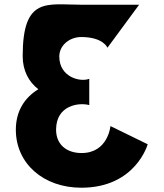

<svg xmlns="http://www.w3.org/2000/svg" viewBox="-20 -862 764 897"><path d="M397 -371C351 -384 242 -372 242 -256C242 -186 292 -147 361 -147C485 -147 496 -273 496 -273L670 -188C670 -188 614 15 360 15C183 15 54 -98 54 -256C54 -343 95 -406 159 -445C114 -480 86 -532 86 -600C86 -879 200 -840 357 -840H630L482 -639C482 -639 463 -689 359 -689C306 -689 257 -651 257 -598C257 -501 356 -477 397 -494Z"/></svg>

Font: Sztylet
Style: Bd
Weight: 700
Foundry: Cannot Into Space Fonts, PlusOne Fonts
Version: Version 0.12